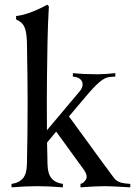

<svg xmlns="http://www.w3.org/2000/svg" viewBox="-20 -801 587 821"><path d="M180.2 -366.2Q180.2 -280.8 180.7 -244.1L320.8 -410.6Q331.1 -422.4 332.8 -435.1Q334.5 -447.8 329.1 -455.1Q319.8 -470.7 294.9 -473.1L291.5 -473.6V-488.3Q340.3 -483.4 397 -483.4Q427.7 -483.4 473.1 -488.3V-473.6L452.6 -472.2Q428.7 -470.7 404.3 -449.2Q379.9 -427.7 347.2 -388.7L274.9 -303.2L422.9 -100.1Q454.1 -57.1 467.8 -39.6Q483.9 -19.5 516.1 -16.6L537.1 -14.6V0Q455.6 -4.9 428.7 -4.9Q392.1 -4.9 324.2 0V-14.6Q337.4 -17.1 347.2 -33.2Q357.4 -49.3 336.9 -77.6L220.2 -238.3L181.2 -191.4Q181.6 -171.4 182.4 -139.6Q183.1 -107.9 183.1 -100.1Q183.6 -59.6 199.5 -39.6Q215.3 -19.5 249 -14.6V0Q185.5 -4.9 139.2 -4.9Q92.8 -4.9 29.3 0V-14.6Q63 -19.5 78.9 -39.6Q94.7 -59.6 95.2 -100.1Q98.1 -227.1 98.1 -366.2Q98.1 -455.1 95.2 -619.1Q94.2 -663.1 84.7 -685.1Q75.2 -707 48.8 -717.8V-732.4Q78.1 -735.4 115.5 -749.8Q152.8 -764.2 182.1 -781.2L189 -773.9Q184.6 -700.7 183.1 -618.7Q180.2 -456.1 180.2 -366.2Z"/></svg>

Font: Flanker
Style: Regular
Weight: 400
Designer: Flanker
Foundry: Flanker
Version: Version 2.027